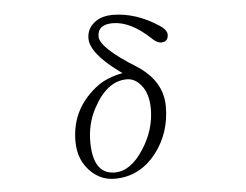

<svg xmlns="http://www.w3.org/2000/svg" viewBox="-52 -832 1103 860"><g transform="rotate(-5 500.0 -402.0)"><path d="M505.9 -504.4 492.2 -514.2Q367.2 -606 367.2 -671.9Q367.2 -720.7 410.2 -749Q440.9 -768.1 483.4 -768.1Q587.4 -768.1 689.9 -701.2Q722.2 -679.7 722.2 -659.2Q722.2 -626 689.9 -626Q671.4 -626 649.4 -647.9Q561.5 -731 481 -731Q413.1 -731 413.1 -676.8Q413.1 -626.5 568.8 -529.3Q686 -455.6 686 -339.4Q686 -221.2 619.1 -133.3Q544.4 -36.1 430.2 -36.1Q372.6 -36.1 329.1 -75.2Q269 -128.9 269 -218.3Q269 -370.1 397 -462.4Q440.9 -492.2 505.9 -504.4ZM522 -475.1Q432.6 -475.1 371.1 -358.9Q335 -291.5 335 -210.9Q335 -64 433.1 -64Q504.9 -64 563 -154.8Q618.2 -239.7 618.2 -334Q618.2 -410.2 578.1 -450.2Q553.2 -475.1 522 -475.1Z"/></g></svg>

Font: I.Ming
Style: Regular
Weight: 400
Designer: Ichiten Fonts Project
Version: Version 6.11; Dec 27, 2019